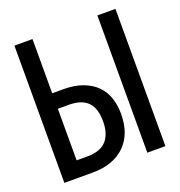

<svg xmlns="http://www.w3.org/2000/svg" viewBox="-118 -738 786 839"><g transform="rotate(-20 275.0 -319.0)"><path d="M124 -386.2V-638.2H40V0H171.9C204.8 0 233.9 -4.6 259.3 -13.9C284.7 -23.2 306 -36.5 323.2 -53.7C340.5 -71 353.6 -91.4 362.5 -115C371.5 -138.6 376 -167.3 376 -201.2C376 -226.2 372.3 -250 365 -272.5C357.7 -294.9 345.9 -314.5 329.8 -331.3C313.7 -348.1 292.9 -361.4 267.3 -371.3C241.8 -381.3 210.9 -386.2 174.8 -386.2ZM291 -194.8C291 -156.4 281.7 -126.7 262.9 -105.7C244.2 -84.7 214.2 -74.2 172.9 -74.2H124V-314H174.8C196 -314 213.9 -311.3 228.8 -305.9C243.6 -300.5 255.6 -292.7 264.9 -282.5C274.2 -272.2 280.8 -259.8 284.9 -245.1C289 -230.5 291 -213.7 291 -194.8ZM425.8 0H509.8V-638.2H425.8Z"/></g></svg>

Font: CodeNewRoman Nerd Font Mono
Style: Regular
Weight: 400
Monospace: yes
Designer: Sam Radian
Foundry: Code New Roman
Version: Version 2.00 November 29, 2014;Nerd Fonts 3.2.1